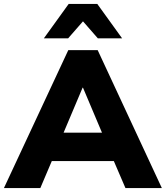

<svg xmlns="http://www.w3.org/2000/svg" viewBox="-37 -961 847 981"><path d="M-17 0 312 -705H462L790 0H604L521 -193L592 -138H180L251 -193L169 0ZM385 -513 268 -236 241 -283H532L504 -236L387 -513ZM187 -765 314 -941H460L587 -765H463L387 -852L311 -765Z"/></svg>

Font: Nunito Sans 11pt Black
Style: Regular
Weight: 900
Version: Version 3.101;gftools[0.9.27]